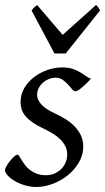

<svg xmlns="http://www.w3.org/2000/svg" viewBox="-22 -726 419 766"><path d="M340.8 -412.1Q331.1 -400.9 321.5 -391.8Q312 -382.8 303.7 -376Q295.4 -369.1 288.8 -365.5Q282.2 -361.8 278.8 -361.8Q272.5 -361.8 265.4 -370.4Q258.3 -378.9 249.3 -388.9Q240.2 -398.9 228.3 -407.5Q216.3 -416 200.2 -416Q186.5 -416 173.3 -410.9Q160.2 -405.8 149.7 -396.7Q139.2 -387.7 132.6 -374.8Q126 -361.8 126 -346.2Q126 -329.1 142.3 -310.1Q158.7 -291 198.2 -272.9Q218.3 -263.7 238.3 -251.5Q258.3 -239.3 274.2 -223.4Q290 -207.5 300 -187.3Q310.1 -167 310.1 -141.1Q310.1 -107.4 292.7 -77.9Q275.4 -48.3 248.3 -26.6Q221.2 -4.9 188 7.6Q154.8 20 123 20Q100.1 20 77.6 13.4Q55.2 6.8 37.6 -3.4Q20 -13.7 9 -25.6Q-2 -37.6 -2 -47.9Q-2 -53.2 3.9 -63.5Q9.8 -73.7 17.8 -83.7Q25.9 -93.8 34.2 -101.3Q42.5 -108.9 47.9 -108.9Q51.3 -108.9 54.9 -102.8Q58.6 -96.7 64.2 -87.6Q69.8 -78.6 77.6 -67.9Q85.4 -57.1 97.2 -48.1Q108.9 -39.1 124.8 -33Q140.6 -26.9 162.1 -26.9Q179.2 -26.9 194.6 -33.4Q210 -40 221.4 -51Q232.9 -62 239.5 -76.9Q246.1 -91.8 246.1 -108.9Q246.1 -127.9 238.3 -143.3Q230.5 -158.7 217.5 -171.1Q204.6 -183.6 187.5 -193.8Q170.4 -204.1 151.9 -212.9Q126 -225.1 108.4 -237.3Q90.8 -249.5 80.1 -262.2Q69.3 -274.9 64.7 -289.1Q60.1 -303.2 60.1 -318.8Q60.1 -349.6 75.2 -375Q90.3 -400.4 114.3 -418.7Q138.2 -437 167.7 -447Q197.3 -457 226.1 -457Q251 -457 268.1 -451.2Q285.2 -445.3 298.1 -437.5Q311 -429.7 320.8 -422.4Q330.6 -415 340.8 -412.1ZM240.2 -512.7H195.3L104 -684.1Q110.8 -693.4 114.7 -696.8Q118.7 -700.2 126 -706.1L228 -586.9L361.3 -706.1Q367.2 -700.7 369.9 -697Q372.6 -693.4 377 -684.1Z"/></svg>

Font: Gentium Plus Phon
Style: Italic
Weight: 400
Italic angle: -8°
Designer: J. Victor Gaultney, Annie Olsen, Iska Routamaa, Becca Hirsbrunner
Foundry: SIL International
Version: Version 5.000